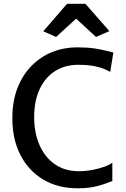

<svg xmlns="http://www.w3.org/2000/svg" viewBox="-20 -1006 680 1034"><path d="M46.5 -368.5Q46.5 -461 74.2 -532Q102 -603 150.5 -652Q199 -701 261.8 -726Q324.5 -751 394 -751Q450 -751 488.2 -745.2Q526.5 -739.5 551 -733Q575.5 -726.5 590.5 -723L573.5 -618.5Q565.5 -623.5 546 -632.5Q526.5 -641.5 491.5 -649.2Q456.5 -657 401.5 -657Q329.5 -657 276 -622.8Q222.5 -588.5 193.2 -525.2Q164 -462 164 -375.5Q164 -290.5 192.8 -224.8Q221.5 -159 275.5 -121.5Q329.5 -84 404 -84Q441 -84 477.8 -91Q514.5 -98 543.2 -108.5Q572 -119 585 -130V-31Q563.5 -22.5 537.5 -13.5Q511.5 -4.5 477.8 1.8Q444 8 398 8Q291.5 8 212.5 -39.2Q133.5 -86.5 90 -171.2Q46.5 -256 46.5 -368.5ZM282 -807 213 -837.5 341 -985.5H440L569 -838.5L497 -807L390 -905.5Z"/></svg>

Font: Koeln Type Sans
Style: Regular
Weight: 400
Designer: Eben Sorkin
Foundry: Eben Sorkin
Version: Version 2.001